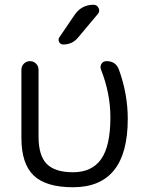

<svg xmlns="http://www.w3.org/2000/svg" viewBox="-20 -777 612 807"><path d="M287 10Q173 10 121.5 -39.5Q70 -89 70 -197V-484Q70 -499 80.5 -509.5Q91 -520 106 -520Q121 -520 131.5 -509.5Q142 -499 142 -484V-203Q142 -123 176.5 -88Q211 -53 287 -53Q366 -53 405 -108Q444 -163 444 -284Q444 -385 404 -486Q400 -499 407 -509.5Q414 -520 428 -520Q467 -520 480 -484Q517 -382 517 -277Q517 10 287 10ZM294 -715Q323 -757 373 -757Q388 -757 394.5 -743Q401 -729 391 -718L308 -619Q284 -590 246 -590Q234 -590 228.5 -600.5Q223 -611 230 -621Z"/></svg>

Font: Rounded Mplus 1c
Style: Regular
Weight: 400
Version: Version 1.059.20150529